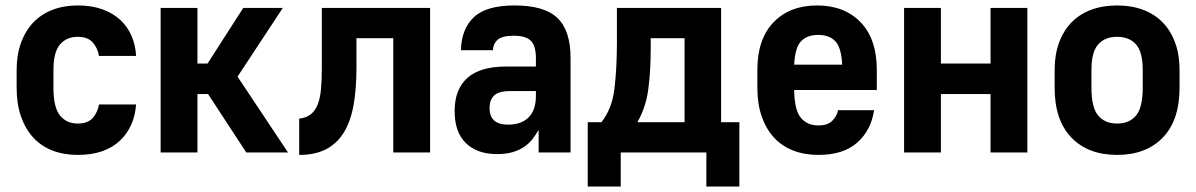

<svg xmlns="http://www.w3.org/2000/svg" viewBox="-20 -559 4386 704"><path d="M265 9Q214 9 172.5 -7Q131 -23 102 -54.5Q73 -86 57 -132Q41 -178 41 -237V-303Q41 -358 57 -402Q73 -446 102 -476.5Q131 -507 172.5 -523Q214 -539 265 -539Q316 -539 355 -525Q394 -511 421 -486Q448 -461 462.5 -427Q477 -393 479 -354H343Q338 -383 320 -403.5Q302 -424 265 -424Q224 -424 200 -396Q176 -368 176 -303V-237Q176 -165 200 -135.5Q224 -106 265 -106Q302 -106 320 -126.5Q338 -147 343 -176H479Q476 -135 461 -101.5Q446 -68 419.5 -43Q393 -18 354.5 -4.5Q316 9 265 9Z M569 -530H704V-326H741L872 -530H1017L851 -278L1036 0H883L743 -214H704V0H569Z M1077 -124Q1103 -127 1119.5 -140Q1136 -153 1145 -176Q1154 -199 1157 -232.5Q1160 -266 1160 -309V-530H1557V0H1422V-419H1287V-309Q1287 -231 1276 -171.5Q1265 -112 1240 -72Q1215 -32 1175 -11.5Q1135 9 1077 9Z M1802 6Q1730 6 1688.5 -34Q1647 -74 1647 -152Q1647 -232 1694 -273.5Q1741 -315 1835 -315H1945V-346Q1945 -391 1926.5 -409.5Q1908 -428 1864 -428Q1822 -428 1805.5 -414Q1789 -400 1787 -375H1670Q1672 -453 1717.5 -496Q1763 -539 1867 -539Q1976 -539 2024 -493Q2072 -447 2072 -347V0H1955V-83Q1945 -65 1932 -48.5Q1919 -32 1901 -20Q1883 -8 1859 -1Q1835 6 1802 6ZM1843 -102Q1892 -102 1918.5 -129Q1945 -156 1945 -207V-225H1850Q1808 -225 1791.5 -208.5Q1775 -192 1775 -163Q1775 -102 1843 -102Z M2135 -111H2185Q2224 -159 2233 -234Q2242 -309 2242 -402V-530H2624V-111H2691V125H2570V0H2256V125H2135ZM2490 -111V-419H2366V-385Q2366 -298 2357 -231Q2348 -164 2317 -111Z M2981 9Q2930 9 2888.5 -7Q2847 -23 2818 -54.5Q2789 -86 2773 -132Q2757 -178 2757 -237V-303Q2757 -416 2816.5 -477.5Q2876 -539 2976 -539Q3076 -539 3135.5 -477.5Q3195 -416 3195 -302V-229H2892Q2893 -155 2916.5 -127Q2940 -99 2981 -99Q3014 -99 3031 -115.5Q3048 -132 3053 -155H3185Q3174 -81 3123 -36Q3072 9 2981 9ZM2980 -431Q2939 -431 2917 -407.5Q2895 -384 2892 -322H3068Q3065 -384 3043 -407.5Q3021 -431 2980 -431Z M3295 -530H3430V-326H3612V-530H3747V0H3612V-214H3430V0H3295Z M4076 9Q3970 9 3908.5 -54.5Q3847 -118 3847 -237V-303Q3847 -358 3863 -402Q3879 -446 3908.5 -476.5Q3938 -507 3980.5 -523Q4023 -539 4076 -539Q4129 -539 4171.5 -523Q4214 -507 4243.5 -476.5Q4273 -446 4289 -402Q4305 -358 4305 -303V-237Q4305 -118 4243.5 -54.5Q4182 9 4076 9ZM4076 -106Q4121 -106 4145.5 -135.5Q4170 -165 4170 -237V-303Q4170 -368 4145.5 -396Q4121 -424 4076 -424Q4031 -424 4006.5 -396Q3982 -368 3982 -303V-237Q3982 -165 4006.5 -135.5Q4031 -106 4076 -106Z"/></svg>

Font: Golos UI
Style: Bold
Weight: 700
Designer: A.Korolkova, Vitaly Kuzmin
Foundry: ParaType Ltd
Version: Version 2.000